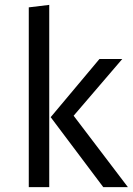

<svg xmlns="http://www.w3.org/2000/svg" viewBox="-20 -768 546 788"><path d="M182.1 -748V0H98.1V-737.8ZM481.9 -525.9 282.2 -293 504.9 0H403.8L188 -287.1L388.2 -525.9Z"/></svg>

Font: Fira Sans Book
Style: Regular
Weight: 350
Designer: Carrois Corporate & Edenspiekermann AG
Foundry: Carrois Corporate GbR & Edenspiekermann AG
Version: Version 4.203;PS 004.203;hotconv 1.0.88;makeotf.lib2.5.64775